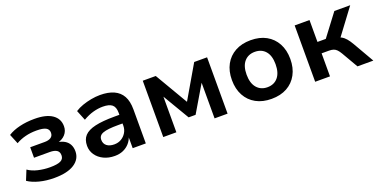

<svg xmlns="http://www.w3.org/2000/svg" viewBox="-21 -1038 3105 1582"><g transform="rotate(-20 1531.5 -247.0)"><path d="M264 10Q194 10 134 -5.5Q74 -21 35 -48L70 -134Q105 -109 156 -97Q207 -85 260 -85Q324 -85 353 -99Q382 -113 382 -146Q382 -176 361.5 -190Q341 -204 300 -204H162V-296H289Q324 -296 344 -309.5Q364 -323 364 -351Q364 -380 339 -394Q314 -408 256 -408Q204 -408 159 -396.5Q114 -385 76 -363L41 -448Q83 -475 143 -489.5Q203 -504 274 -504Q376 -504 429.5 -467Q483 -430 483 -364Q483 -322 456 -292Q429 -262 382 -252V-259Q421 -254 447.5 -238.5Q474 -223 487.5 -197.5Q501 -172 501 -138Q501 -70 440 -30Q379 10 264 10Z M794 10Q740 10 697.5 -10.5Q655 -31 630.5 -66.5Q606 -102 606 -146Q606 -201 636 -233.5Q666 -266 731 -281Q796 -296 901 -296H960V-220H905Q858 -220 825.5 -216.5Q793 -213 772.5 -205.5Q752 -198 742.5 -185Q733 -172 733 -153Q733 -119 757 -100Q781 -81 823 -81Q857 -81 884 -97Q911 -113 927.5 -140.5Q944 -168 944 -202V-314Q944 -364 918.5 -385Q893 -406 837 -406Q796 -406 752.5 -394Q709 -382 663 -355L627 -444Q656 -463 693 -476Q730 -489 770.5 -496.5Q811 -504 849 -504Q920 -504 969 -482Q1018 -460 1043 -415Q1068 -370 1068 -298V0H953V-103H956Q946 -70 923.5 -44.5Q901 -19 868.5 -4.5Q836 10 794 10Z M1221 0V-494H1335L1504 -206L1672 -494H1785V0H1671V-336H1685L1534 -81H1473L1322 -336H1336V0Z M2169 10Q2091 10 2033.5 -21.5Q1976 -53 1944.5 -111Q1913 -169 1913 -247Q1913 -326 1944.5 -383.5Q1976 -441 2033.5 -472.5Q2091 -504 2169 -504Q2248 -504 2305 -472.5Q2362 -441 2393.5 -383Q2425 -325 2425 -247Q2425 -169 2393.5 -111Q2362 -53 2305 -21.5Q2248 10 2169 10ZM2169 -92Q2228 -92 2262 -132.5Q2296 -173 2296 -248Q2296 -323 2262 -362.5Q2228 -402 2169 -402Q2111 -402 2076.5 -362.5Q2042 -323 2042 -248Q2042 -173 2076.5 -132.5Q2111 -92 2169 -92Z M2553 0V-494H2683V-302H2756L2901 -494H3040L2855 -246L2833 -282Q2860 -279 2881.5 -268Q2903 -257 2921 -236Q2939 -215 2957 -184L3063 0H2924L2841 -143Q2828 -165 2815.5 -178Q2803 -191 2787 -196.5Q2771 -202 2747 -202H2683V0Z"/></g></svg>

Font: Nunito Sans 10pt
Style: Bold
Weight: 700
Designer: Vernon Adams
Foundry: Vernon Adams
Version: Version 3.101;gftools[0.9.27]